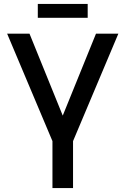

<svg xmlns="http://www.w3.org/2000/svg" viewBox="-20 -950 634 970"><path d="M349 0H245V-237L16 -780H129L297 -366L465 -780H578L349 -237ZM171 -930H423V-860H171Z"/></svg>

Font: Cooper Hewitt
Style: Regular
Weight: 707
Designer: Village Type and Design LLC
Foundry: Cooper Hewitt Smithsonian Design Museum
Version: 1.000